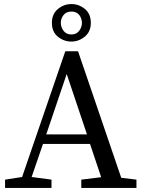

<svg xmlns="http://www.w3.org/2000/svg" viewBox="-20 -927 704 947"><path d="M309 -562 208 -264H409ZM5 0V-41L89 -54L302 -674H365L578 -50L653 -41V0H381V-41L479 -53L424 -217H192L136 -54L234 -41V0ZM332 -722Q295 -722 265.5 -746Q236 -770 236 -814Q236 -858 265.5 -882.5Q295 -907 332 -907Q369 -907 398.5 -883Q428 -859 428 -814Q428 -771 398.5 -746.5Q369 -722 332 -722ZM332 -757Q357 -757 370.5 -775Q384 -793 384 -814Q384 -836 371 -853Q358 -870 332 -870Q307 -870 293.5 -853Q280 -836 280 -814Q280 -793 293.5 -775Q307 -757 332 -757Z"/></svg>

Font: Source Serif Pro
Style: Regular
Weight: 400
Designer: Frank Grießhammer
Foundry: Adobe Systems Incorporated
Version: Version 3.001;hotconv 1.0.111;makeotfexe 2.5.65597